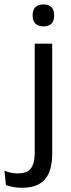

<svg xmlns="http://www.w3.org/2000/svg" viewBox="-80 -690 328 888"><path d="M80.5 -66.5V-488H161.5V-66.5ZM121 -568Q96 -568 83.5 -581.2Q71 -594.5 71 -617.5V-620Q71 -643.5 83.5 -656.5Q96 -669.5 121 -669.5Q146 -669.5 158.2 -656.5Q170.5 -643.5 170.5 -620V-617.5Q170.5 -594 158.2 -581Q146 -568 121 -568ZM20.5 178.5Q-0.5 178.5 -19.8 174.8Q-39 171 -52.5 166L-59.5 99Q-45.5 105.5 -30.2 108.8Q-15 112 2 112Q47 112 63.8 87.8Q80.5 63.5 80.5 18V-136.5H161.5V22Q161.5 71 147.8 106Q134 141 103.2 159.8Q72.5 178.5 20.5 178.5Z"/></svg>

Font: Anek Gujarati Medium
Style: Regular
Weight: 400
Version: Version 1.003